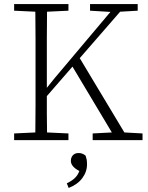

<svg xmlns="http://www.w3.org/2000/svg" viewBox="-20 -694 732 951"><path d="M50 -641V-674H319V-641L213 -636Q212 -569 212 -501.5Q212 -434 212 -366V-259L249 -305L527 -635L426 -641V-674H662V-641L575 -636L375 -406L596 -38L686 -33V0H439V-33L534 -38L339 -364L212 -218Q212 -180 212 -134Q212 -88 213 -38L319 -33V0H50V-33L155 -38Q156 -106 156 -173.5Q156 -241 156 -308V-366Q156 -434 156 -501.5Q156 -569 155 -636ZM411 120Q411 157 387.5 188.5Q364 220 320 237L311 214Q336 202 351 187.5Q366 173 373 153Q331 131 331 103Q331 86 341 75Q351 64 370 64Q389 64 404 77Q407 86 409 95Q411 104 411 120Z"/></svg>

Font: Source Serif 4 SmText Light
Style: Regular
Weight: 300
Designer: Frank Grießhammer
Foundry: Adobe
Version: Version 4.005;hotconv 1.1.0;makeotfexe 2.6.0